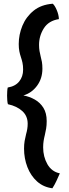

<svg xmlns="http://www.w3.org/2000/svg" viewBox="-20 -805 372 1030"><path d="M261 205Q213 199 179 168.5Q145 138 127 91.5Q109 45 109 -8Q109 -30.5 112.2 -49.2Q115.5 -68 120 -85.5Q124 -99 126.2 -112.8Q128.5 -126.5 128.5 -141.5Q128.5 -182.5 99.8 -209Q71 -235.5 22.5 -246Q20 -253.5 19 -266.5Q18 -279.5 18 -292Q18 -303.5 18.8 -315.8Q19.5 -328 21.5 -335.5Q62 -342 83 -368Q104 -394 104 -431.5Q104 -453 100.5 -468.8Q97 -484.5 92 -499Q87 -513.5 83.8 -529.8Q80.5 -546 80.5 -569Q80.5 -619 100.2 -667Q120 -715 160.5 -747.8Q201 -780.5 263 -785Q273.5 -776.5 284.2 -751.5Q295 -726.5 296 -702.5Q241 -694 215.2 -653.2Q189.5 -612.5 189.5 -564.5Q189.5 -546 192 -531.2Q194.5 -516.5 198 -503Q202 -488.5 204.8 -473Q207.5 -457.5 207.5 -436.5Q207.5 -384 178.8 -345Q150 -306 105.5 -293Q138 -287 166.5 -271Q195 -255 212.8 -226.8Q230.5 -198.5 230.5 -155.5Q230.5 -133 227.5 -115Q224.5 -97 220.5 -80.5Q216.5 -65 214 -49Q211.5 -33 211.5 -14Q211.5 35.5 234.2 75.8Q257 116 301 125Q292 146 282.5 166.2Q273 186.5 261 205Z"/></svg>

Font: Grandstander Medium
Style: Regular
Weight: 500
Designer: Tyler Finck
Foundry: Etcetera Type Co
Version: Version 1.200; ttfautohint (v1.8.3)